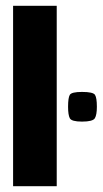

<svg xmlns="http://www.w3.org/2000/svg" viewBox="-20 -640 353 660"><path d="M25 -620H175V0H25ZM262 -222Q226 -222 220 -233.5Q214 -245 214 -273Q214 -304 220 -314Q226 -324 262 -324Q300 -324 306.5 -314Q313 -304 313 -273Q313 -245 306 -233.5Q299 -222 262 -222Z"/></svg>

Font: Smooch Sans Thin Black
Style: Regular
Weight: 900
Version: Version 1.010